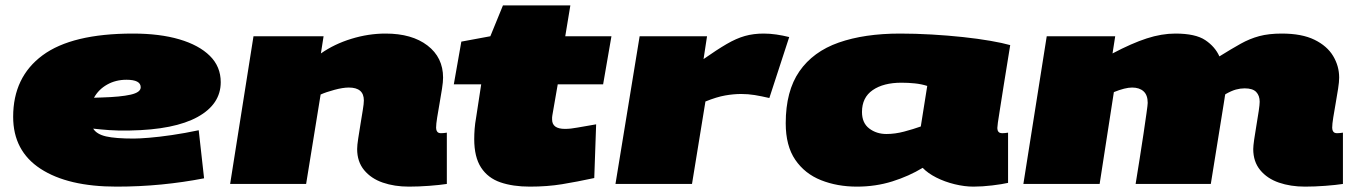

<svg xmlns="http://www.w3.org/2000/svg" viewBox="-20 -685 5053 715"><path d="M740 -21Q663 -6 581.5 2Q500 10 414 10Q233 10 131 -56.5Q29 -123 29 -250Q29 -398 138.5 -479Q248 -560 475 -560Q575 -560 648 -538.5Q721 -517 761.5 -477Q802 -437 802 -379Q802 -297 716 -249.5Q630 -202 464 -199Q420 -198 386.5 -200.5Q353 -203 327 -206Q340 -185 375 -177Q410 -169 478 -169Q498 -169 535 -172Q572 -175 620 -182Q668 -189 720 -200ZM451 -388Q411 -388 379 -370Q347 -352 330 -321Q337 -321 344 -321.5Q351 -322 359 -322Q429 -324 466.5 -332.5Q504 -341 504 -360Q504 -388 451 -388Z M924 -550H1185L1175 -486Q1225 -521 1288.5 -540.5Q1352 -560 1416 -560Q1514 -560 1572 -515.5Q1630 -471 1630 -396Q1630 -380 1626 -354.5Q1622 -329 1617 -300.5Q1612 -272 1608 -247.5Q1604 -223 1604 -209Q1604 -201 1608 -195Q1612 -189 1622 -189Q1632 -189 1644 -191V0Q1618 4 1578.5 7Q1539 10 1503 10Q1449 10 1405.5 -5Q1362 -20 1336 -51.5Q1310 -83 1310 -130Q1310 -144 1314 -169.5Q1318 -195 1322.5 -223Q1327 -251 1331 -275Q1335 -299 1335 -311Q1335 -359 1279 -359Q1257 -359 1225.5 -350.5Q1194 -342 1174 -333L1120 0H837Z M2200 -222 2193 -22Q2128 -8 2073 1Q2018 10 1953 10Q1890 10 1843.5 -6Q1797 -22 1771.5 -61Q1746 -100 1746 -167Q1746 -185 1747.5 -205Q1749 -225 1753 -247L1772 -371H1670L1698 -530L1806 -550L1853 -665H2104L2085 -550H2257L2226 -371H2057L2037 -256Q2036 -252 2036 -248Q2036 -244 2036 -240Q2036 -205 2084 -205Q2105 -205 2131 -210Q2157 -215 2200 -222Z M2613 -550 2600 -465Q2650 -500 2686 -521Q2722 -542 2754 -551Q2786 -560 2824 -560Q2847 -560 2871 -556.5Q2895 -553 2919 -547L2845 -320Q2815 -327 2790.5 -331Q2766 -335 2740 -335Q2712 -335 2680.5 -329.5Q2649 -324 2607 -307L2557 0H2272L2362 -550Z M3605 10Q3572 10 3535 1Q3498 -8 3466.5 -24Q3435 -40 3416 -60Q3365 -29 3303 -9.5Q3241 10 3171 10Q3098 10 3037.5 -14Q2977 -38 2941.5 -90Q2906 -142 2906 -226Q2906 -346 2957 -419.5Q3008 -493 3103.5 -526.5Q3199 -560 3332 -560Q3389 -560 3449.5 -556.5Q3510 -553 3566 -547Q3622 -541 3668 -533Q3714 -525 3742 -517Q3727 -427 3718 -368.5Q3709 -310 3703.5 -276.5Q3698 -243 3696 -228Q3694 -213 3694 -208Q3694 -200 3698 -194.5Q3702 -189 3713 -189Q3722 -189 3734 -191V-4Q3712 1 3675 5.5Q3638 10 3605 10ZM3409 -214 3433 -365Q3411 -372 3386.5 -374.5Q3362 -377 3337 -377Q3270 -377 3230 -349.5Q3190 -322 3190 -268Q3190 -227 3217 -206.5Q3244 -186 3281 -186Q3313 -186 3347 -195Q3381 -204 3409 -214Z M4840 10Q4786 10 4742.5 -5Q4699 -20 4673 -51.5Q4647 -83 4647 -130Q4647 -141 4650.5 -165.5Q4654 -190 4659 -219Q4664 -248 4667.5 -272Q4671 -296 4671 -306Q4671 -329 4658 -342.5Q4645 -356 4615 -356Q4599 -356 4582.5 -351.5Q4566 -347 4543 -334Q4542 -332 4540 -317Q4538 -302 4537 -298Q4525 -224 4513 -149Q4501 -74 4489 0H4209Q4216 -44 4224 -93.5Q4232 -143 4238.5 -187.5Q4245 -232 4249.5 -263.5Q4254 -295 4254 -302Q4254 -331 4238.5 -345Q4223 -359 4196 -359Q4170 -359 4128 -342L4075 0H3791L3878 -550H4133L4123 -486Q4195 -524 4250.5 -542Q4306 -560 4357 -560Q4432 -560 4468.5 -535.5Q4505 -511 4521 -475Q4566 -503 4600 -522Q4634 -541 4669.5 -550.5Q4705 -560 4753 -560Q4828 -560 4875 -537Q4922 -514 4944.5 -476.5Q4967 -439 4967 -396Q4967 -380 4963 -354.5Q4959 -329 4954 -300.5Q4949 -272 4945 -247.5Q4941 -223 4941 -209Q4941 -201 4945 -195Q4949 -189 4959 -189Q4969 -189 4981 -191V0Q4955 4 4915.5 7Q4876 10 4840 10Z"/></svg>

Font: Georama ExtraExtended Black
Style: Italic
Weight: 900
Width: 8
Italic angle: -9°
Designer: Jean-Baptiste Levee
Foundry: Production Type
Version: Version 1.000